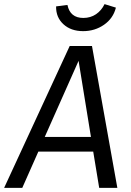

<svg xmlns="http://www.w3.org/2000/svg" viewBox="-49 -911 635 931"><path d="M403 -176H137L59 0H-29L289 -688H397L520 0H432ZM392 -247 332 -616 168 -247ZM223 -880 278 -887Q291 -824 355 -824Q390 -824 416.5 -842Q443 -860 458 -891L513 -874Q500 -822 455.5 -791Q411 -760 354 -760Q295 -760 258.5 -793.5Q222 -827 223 -880Z"/></svg>

Font: Fira Sans Book
Style: Italic
Weight: 350
Italic angle: -8°
Designer: bBox Type GmbH & Carrois Corporate GbR & Edenspiekermann AG
Foundry: bBox Type GmbH & Carrois Corporate GbR & Edenspiekermann AG
Version: Version 4.301